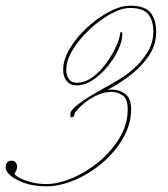

<svg xmlns="http://www.w3.org/2000/svg" viewBox="-53 -554 591 675"><path d="M110 101Q67 101 35 90Q3 79 -15 64Q-33 49 -33 36Q-33 11 -13 11Q-2 11 2.5 17.5Q7 24 7 29Q7 42 2.5 48.5Q-2 55 -2 57Q-2 61 12.5 69.5Q27 78 52.5 85.5Q78 93 110 93Q152 93 201.5 72Q251 51 295 14.5Q339 -22 367.5 -69.5Q396 -117 396 -170Q396 -205 379 -218Q362 -231 340 -231Q315 -231 292 -221Q269 -211 250.5 -197Q232 -183 221 -170.5Q210 -158 209 -154Q208 -144 201 -141.5Q194 -139 194 -152Q194 -165 217 -183.5Q240 -202 274 -222Q308 -242 341 -260Q358 -269 382.5 -285.5Q407 -302 430.5 -325.5Q454 -349 470 -378.5Q486 -408 486 -443Q486 -481 468.5 -503.5Q451 -526 404 -526Q374 -526 336 -505Q298 -484 262 -450.5Q226 -417 203 -379.5Q180 -342 180 -309Q180 -288 189.5 -275.5Q199 -263 216 -263Q245 -263 272 -282.5Q299 -302 320 -331Q341 -360 354 -388Q367 -416 369 -434Q370 -442 373.5 -441.5Q377 -441 377 -434Q377 -410 363 -379.5Q349 -349 325 -320Q301 -291 273 -272.5Q245 -254 216 -254Q194 -254 181.5 -269Q169 -284 169 -309Q169 -344 192.5 -383.5Q216 -423 253 -457Q290 -491 330.5 -512.5Q371 -534 404 -534Q457 -534 476.5 -509Q496 -484 496 -443Q496 -394 468 -354.5Q440 -315 400 -285.5Q360 -256 324 -238Q332 -239 342 -239Q366 -239 387 -224Q408 -209 408 -170Q408 -118 380 -69Q352 -20 307.5 18Q263 56 210.5 78.5Q158 101 110 101Z"/></svg>

Font: Kapakana Light
Style: Regular
Weight: 300
Designer: Kyosuke Nagai
Version: Version 1.000